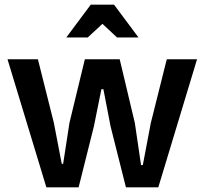

<svg xmlns="http://www.w3.org/2000/svg" viewBox="-20 -798 872 818"><path d="M177.5 0 12 -545.5H141.5L209.5 -274.5L243 -100.5L249 -100L276 -275L341.5 -545.5H490L554.5 -274L581 -94.5L588.5 -95L622.5 -274L690.5 -545.5H819.5L654.5 0H516.5L451 -260L420.5 -418H412L380 -259.5L315 0ZM262.5 -638.5 366.5 -778H466L570 -638.5H478.5L416.5 -696.5L354 -638.5Z"/></svg>

Font: Spline Sans Medium
Style: Regular
Weight: 500
Designer: Eben Sorkin, Mirko Velimirovic
Foundry: Sorkin Type
Version: Version 1.000; ttfautohint (v1.8.3)